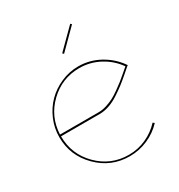

<svg xmlns="http://www.w3.org/2000/svg" viewBox="-159 -764 818 876"><g transform="rotate(-30 250.0 -326.0)"><path d="M245.1 -550.8 238.8 -557.1 337.9 -655.8 344.2 -649.9ZM250 -241.2Q269 -241.2 290.5 -248Q312 -254.9 328.6 -263.4Q345.2 -272 367.4 -287.8Q389.6 -303.7 401.4 -313Q413.1 -322.3 433.8 -340.1Q454.6 -357.9 459 -361.8Q427.7 -406.7 378.2 -433.3Q328.6 -460 272 -460Q180.7 -460 114.7 -396.5Q48.8 -333 44.9 -241.2ZM44.9 -231.9Q44.9 -137.2 111.3 -70.6Q177.7 -3.9 272 -3.9Q320.3 -3.9 363 -23.2Q405.8 -42.5 438 -77.1L445.8 -70.8Q413.1 -35.6 367.7 -15.9Q322.3 3.9 272 3.9Q174.8 3.9 105.5 -65.4Q36.1 -134.8 36.1 -231.9Q36.1 -279.8 54.9 -323.7Q73.7 -367.7 105.5 -399.4Q137.2 -431.2 180.9 -450.2Q224.6 -469.2 272 -469.2Q331.5 -469.2 383.8 -440.4Q436 -411.6 469.2 -363.8L471.2 -360.8L467.8 -358.9Q461.4 -353.5 436.8 -332Q412.1 -310.5 394.5 -297.1Q377 -283.7 351.1 -266.6Q325.2 -249.5 299.3 -240.7Q273.4 -231.9 249 -231.9Z"/></g></svg>

Font: Rawengulk
Style: Ultralight
Weight: 200
Version: Version 0.92